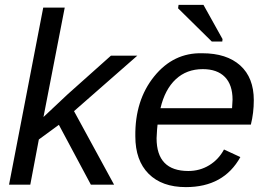

<svg xmlns="http://www.w3.org/2000/svg" viewBox="-20 -756 1096 786"><path d="M447 0H352L221 -245L139 -185L104 0H17L157 -725H245L158 -277L257 -370L434 -528H542L283 -301Z M1007 -246H625Q623 -233 621 -190Q621 -56 751 -56Q798 -56 836.5 -79.5Q875 -103 897 -144L964 -113Q896 10 741 10Q643 10 588.5 -44.5Q534 -99 534 -198Q532 -345 611 -443Q690 -541 808 -538Q908 -538 963.5 -488Q1019 -438 1019 -346Q1019 -294 1007 -246ZM637 -313H930L932 -348Q932 -409 900.5 -441Q869 -473 810 -473Q744 -473 699.5 -431.5Q655 -390 637 -313ZM890 -586H847L709 -722L711 -736H813L891 -596Z"/></svg>

Font: Libra Sans
Style: Italic
Weight: 400
Italic angle: -12°
Foundry: Context Ltd
Version: Version 1.002